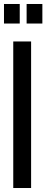

<svg xmlns="http://www.w3.org/2000/svg" viewBox="-45 -943 232 963"><path d="M21.5 0H111V-735H21.5ZM88.5 -825H167.5V-923H88.5ZM-25 -825H54V-923H-25Z"/></svg>

Font: League Gothic SemiCondensed
Style: Regular
Weight: 400
Width: 4
Designer: The League of Moveable Type
Version: Version 1.600; ttfautohint (v1.8.3)